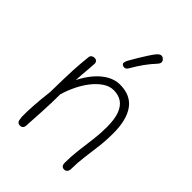

<svg xmlns="http://www.w3.org/2000/svg" viewBox="-236 -943 1073 1073"><g transform="rotate(45 300.5 -407.0)"><path d="M118 -532Q120 -542 127.5 -547Q135 -552 145 -552Q156 -552 162.5 -545Q169 -538 168 -526Q167 -508 165 -485.5Q163 -463 161 -438.5Q159 -414 158 -390Q182 -438 213 -473.5Q244 -509 279 -528Q314 -547 351 -547Q435 -547 476 -490.5Q517 -434 517 -326Q517 -271 510.5 -219Q504 -167 497.5 -118Q491 -69 491 -23Q491 -7 484 1.5Q477 10 465 10Q454 10 447.5 3Q441 -4 441 -21Q441 -72 447.5 -123Q454 -174 460.5 -225Q467 -276 467 -326Q467 -388 453 -426Q439 -464 412.5 -482Q386 -500 348 -500Q316 -500 286 -480Q256 -460 230 -427Q204 -394 184.5 -353.5Q165 -313 153 -272Q153 -202 149 -134Q145 -66 142 -13Q141 -1 134.5 5Q128 11 116 11Q107 11 101 6Q95 1 93 -9Q91 -19 90 -31Q89 -66 92.5 -120.5Q96 -175 104 -241Q105 -300 106 -342Q107 -384 108.5 -415.5Q110 -447 112.5 -474.5Q115 -502 118 -532ZM322 -647Q315 -634 305 -631.5Q295 -629 285 -635Q277 -640 279 -650Q281 -660 286 -670Q299 -694 315.5 -721Q332 -748 347.5 -772Q363 -796 373 -808Q386 -823 396 -825Q406 -827 415 -820Q426 -812 427 -801Q428 -790 416 -777Q390 -749 367.5 -718Q345 -687 322 -647Z"/></g></svg>

Font: Playpen Sans ExtraLight
Style: Regular
Weight: 250
Designer: Laura Meseguer, Veronika Burian, José Scaglione
Foundry: TypeTogether
Version: Version 1.001